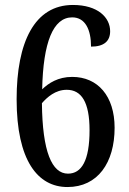

<svg xmlns="http://www.w3.org/2000/svg" viewBox="-20 -744 520 774"><path d="M252 10C374 10 442 -88 442 -229C442 -357 374 -434 271 -434C214 -434 176 -409 150 -384C154 -573 194 -674 271 -674C324 -674 347 -624 347 -556C399 -556 424 -578 424 -618C424 -673 375 -724 274 -724C119 -724 47 -574 47 -344C47 -97 132 10 252 10ZM254 -44C189 -44 151 -133 149 -328C170 -352 203 -382 249 -382C308 -382 341 -333 341 -219C341 -97 309 -44 254 -44Z"/></svg>

Font: Noto Serif Hebrew Condensed Medium
Style: Regular
Weight: 500
Width: 3
Designer: Monotype Design Team
Foundry: Monotype Imaging Inc.
Version: Version 2.004